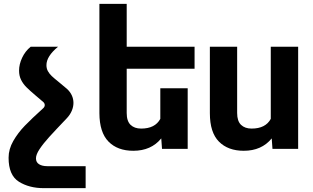

<svg xmlns="http://www.w3.org/2000/svg" viewBox="-20 -770 1620 993"><path d="M204.1 -210.9Q211.4 -217.8 211.4 -226.6Q211.4 -234.9 204.6 -241.7Q184.1 -259.8 165 -275.4Q133.3 -302.2 116.5 -319.1Q99.6 -335.9 89.1 -356.9Q78.6 -377.9 78.6 -404.8Q78.6 -437.5 94.5 -471.4Q110.4 -505.4 138.7 -528.3H280.3Q220.2 -479 220.2 -433.1Q220.2 -415.5 227.8 -401.9Q235.4 -388.2 247.8 -376.5Q260.3 -364.7 284.7 -345.2Q308.1 -326.2 326.2 -310.5Q342.8 -295.4 351.3 -276.9Q359.9 -258.3 359.9 -237.8Q359.9 -217.3 351.1 -196.8Q342.3 -176.3 326.2 -159.2Q264.6 -94.7 234.1 -61Q203.6 -27.3 184.8 1Q166 29.3 166 48.8Q166 69.3 181.9 79.3Q197.8 89.4 224.1 89.4H422.9V203.1H206.5Q130.9 203.1 77.6 169.7Q24.4 136.2 24.4 45.9Q24.4 1.5 48.6 -40.8Q72.8 -83 108.2 -119.6Q143.6 -156.2 204.1 -210.9Z M635.3 -414.6V-185.5Q635.3 -143.6 655.3 -124.3Q675.3 -105 710 -105Q782.2 -105 809.1 -155.3V-313.5H950.7V0H817.9L814 -54.2Q761.7 9.8 669.4 9.8Q587.9 9.8 541.3 -37.6Q494.6 -85 494.1 -184.6V-750H635.3V-528.3H986.3V-414.6Z M1389.2 0 1385.3 -54.2Q1333 9.8 1240.7 9.8Q1159.2 9.8 1112.3 -37.6Q1065.4 -85 1065.4 -184.6V-528.3H1206.5V-185.5Q1206.5 -143.6 1226.6 -124.3Q1246.6 -105 1281.2 -105Q1353.5 -105 1380.4 -155.3V-528.3H1522V0Z"/></svg>

Font: Mardoto
Style: Bold
Weight: 700
Designer: Christian Robertson, Vahan Hovhannisyan
Foundry: Google
Version: Version 1.000